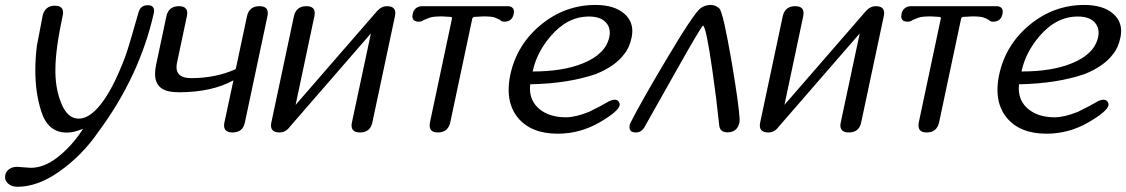

<svg xmlns="http://www.w3.org/2000/svg" viewBox="-36 -525 4464 761"><path d="M573.7 -473.1Q517.1 -222.2 353.5 -2Q289.1 91.8 197.8 155.8Q112.8 215.3 33.2 215.3Q8.8 215.3 -4.9 201.7Q-16.1 191.4 -16.1 177.2Q-16.1 173.3 -15.1 168.9Q-11.7 153.3 1 145Q13.2 136.2 32.7 136.2Q37.1 136.2 57.6 138.2L85.9 140.1Q138.7 140.1 191.9 98.6Q250 53.2 293 -14.2Q272.9 -6.8 258.3 -2.9Q243.7 0.5 228.5 0.5Q153.8 0.5 127.4 -84Q104 -155.8 104 -247.1Q104 -292 109.9 -341.8L133.3 -464.4Q143.6 -502.4 181.2 -502.4Q213.9 -502.4 213.9 -475.6Q213.9 -469.7 212.4 -462.9Q183.6 -328.6 183.6 -249.5V-237.8Q184.6 -168.5 207.5 -114.3Q231.9 -54.7 275.9 -54.7Q324.7 -54.7 376.5 -129.4Q419.4 -190.9 461.4 -303.2Q474.6 -339.8 512.7 -474.6Q520 -504.4 549.8 -504.4Q574.7 -504.4 574.7 -481.9Q574.7 -479.5 574.2 -476.6Z M992.2 -500.5Q1025.4 -500.5 1025.4 -473.6Q1025.4 -467.8 1023.9 -460.4L934.6 -39.6Q926.3 0 885.7 0Q852.1 0 852.1 -27.8Q852.1 -33.2 853.5 -39.6L889.2 -206.5Q804.7 -160.2 676.3 -159.2Q664.1 -159.2 652.8 -160.2Q578.6 -165.5 578.6 -232.4Q578.6 -248 582.5 -267.1L623.5 -460.4Q632.3 -500.5 672.9 -500.5Q706.1 -500.5 706.1 -473.6Q706.1 -467.8 704.6 -460.4L665.5 -275.9Q663.6 -266.6 663.6 -258.3Q663.6 -215.3 721.7 -215.3Q818.8 -215.3 898.4 -251L942.9 -460.4Q951.7 -500.5 992.2 -500.5Z M1439.9 -40Q1431.6 0 1391.1 0Q1357.4 0 1357.4 -27.8Q1357.4 -33.2 1358.9 -40L1434.1 -392.6L1112.3 -22Q1096.2 0 1071.8 0Q1038.1 0 1038.1 -27.8Q1038.1 -33.2 1039.6 -40L1128.9 -460.4Q1137.7 -500.5 1178.2 -500.5Q1211.4 -500.5 1211.4 -473.1Q1211.4 -467.3 1210 -460.4L1135.7 -109.4L1458.5 -481L1461.9 -484.4Q1477.5 -500.5 1497.6 -500.5Q1530.8 -500.5 1530.8 -473.6Q1530.8 -467.8 1529.3 -460.4Z M1979.5 -500.5Q2001 -497.6 2001 -479Q2001 -474.6 2000 -469.7Q1993.7 -439 1962.4 -439Q1955.6 -439 1949.7 -441.9Q1949.7 -445.8 1926.3 -455.1Q1915 -460 1879.9 -460L1843.3 -458Q1837.4 -456.5 1835.9 -451.2L1749 -41.5Q1740.2 0 1699.7 0Q1667 0 1667 -27.8Q1667 -34.2 1668.5 -41.5L1755.4 -451.2Q1755.9 -452.1 1755.9 -453.1Q1755.9 -457 1751 -458L1715.8 -460Q1680.7 -460 1667.5 -455.1Q1639.2 -444.8 1638.2 -441.9Q1631.3 -439 1624.5 -439Q1598.6 -439 1598.6 -460.4Q1598.6 -464.4 1599.6 -469.7Q1605.5 -497.1 1633.8 -500.5Z M2275.4 -274.4Q2364.3 -310.5 2378.9 -377.9Q2380.9 -387.2 2380.9 -395.5Q2380.9 -420.4 2364.7 -437Q2343.3 -459.5 2298.3 -459.5Q2212.4 -459.5 2145.5 -380.4Q2091.3 -316.9 2075.2 -241.7Q2196.3 -241.7 2275.4 -274.4ZM2380.4 -125Q2392.1 -129.9 2400.4 -129.9Q2415.5 -129.9 2419.9 -114.3Q2420.4 -112.8 2420.4 -110.8Q2420.4 -109.4 2419.9 -107.4Q2414.6 -83 2339.8 -39.6Q2262.7 4.9 2174.3 4.9Q2068.4 4.9 2016.1 -59.1Q1980 -104 1980 -168.5Q1980 -196.3 1986.3 -227.1Q2011.7 -347.7 2107.9 -426.8Q2203.6 -505.4 2324.2 -505.4Q2399.9 -505.4 2439.5 -469.7Q2470.2 -442.4 2470.2 -401.9Q2470.2 -389.6 2467.3 -376Q2458.5 -334.5 2438 -310.5Q2403.3 -263.2 2326.7 -231.9Q2216.8 -193.8 2065.4 -190.9Q2064.5 -182.6 2064.5 -174.3Q2064.5 -124 2102.1 -92.8Q2141.6 -60.1 2207 -60.1Q2244.1 -60.1 2298.3 -81.5Q2346.7 -105 2380.4 -125Z M2895 -40Q2886.7 -0.5 2847.2 -0.5Q2816.4 -0.5 2814.5 -29.8Q2804.2 -130.4 2787.6 -245.6Q2763.2 -417 2750.5 -423.8Q2740.7 -416 2642.1 -240.7Q2516.6 -18.1 2517.6 -19.5Q2505.4 0 2484.4 0Q2459 0 2459 -21Q2459 -25.4 2460 -30.8L2462.9 -38.1Q2503.9 -119.1 2597.7 -276.9Q2715.3 -475.6 2741.7 -493.2Q2756.8 -503.9 2777.3 -505.4H2780.8Q2800.3 -505.4 2815.4 -491.2Q2830.1 -476.6 2864.7 -275.4Q2892.1 -112.8 2895.5 -54.7Z M3377.4 -40Q3369.1 0 3328.6 0Q3294.9 0 3294.9 -27.8Q3294.9 -33.2 3296.4 -40L3371.6 -392.6L3049.8 -22Q3033.7 0 3009.3 0Q2975.6 0 2975.6 -27.8Q2975.6 -33.2 2977.1 -40L3066.4 -460.4Q3075.2 -500.5 3115.7 -500.5Q3148.9 -500.5 3148.9 -473.1Q3148.9 -467.3 3147.5 -460.4L3073.2 -109.4L3396 -481L3399.4 -484.4Q3415 -500.5 3435.1 -500.5Q3468.3 -500.5 3468.3 -473.6Q3468.3 -467.8 3466.8 -460.4Z M3917 -500.5Q3938.5 -497.6 3938.5 -479Q3938.5 -474.6 3937.5 -469.7Q3931.2 -439 3899.9 -439Q3893.1 -439 3887.2 -441.9Q3887.2 -445.8 3863.8 -455.1Q3852.5 -460 3817.4 -460L3780.8 -458Q3774.9 -456.5 3773.4 -451.2L3686.5 -41.5Q3677.7 0 3637.2 0Q3604.5 0 3604.5 -27.8Q3604.5 -34.2 3606 -41.5L3692.9 -451.2Q3693.4 -452.1 3693.4 -453.1Q3693.4 -457 3688.5 -458L3653.3 -460Q3618.2 -460 3605 -455.1Q3576.7 -444.8 3575.7 -441.9Q3568.8 -439 3562 -439Q3536.1 -439 3536.1 -460.4Q3536.1 -464.4 3537.1 -469.7Q3543 -497.1 3571.3 -500.5Z M4212.9 -274.4Q4301.8 -310.5 4316.4 -377.9Q4318.4 -387.2 4318.4 -395.5Q4318.4 -420.4 4302.2 -437Q4280.8 -459.5 4235.8 -459.5Q4149.9 -459.5 4083 -380.4Q4028.8 -316.9 4012.7 -241.7Q4133.8 -241.7 4212.9 -274.4ZM4317.9 -125Q4329.6 -129.9 4337.9 -129.9Q4353 -129.9 4357.4 -114.3Q4357.9 -112.8 4357.9 -110.8Q4357.9 -109.4 4357.4 -107.4Q4352.1 -83 4277.3 -39.6Q4200.2 4.9 4111.8 4.9Q4005.9 4.9 3953.6 -59.1Q3917.5 -104 3917.5 -168.5Q3917.5 -196.3 3923.8 -227.1Q3949.2 -347.7 4045.4 -426.8Q4141.1 -505.4 4261.7 -505.4Q4337.4 -505.4 4377 -469.7Q4407.7 -442.4 4407.7 -401.9Q4407.7 -389.6 4404.8 -376Q4396 -334.5 4375.5 -310.5Q4340.8 -263.2 4264.2 -231.9Q4154.3 -193.8 4002.9 -190.9Q4002 -182.6 4002 -174.3Q4002 -124 4039.6 -92.8Q4079.1 -60.1 4144.5 -60.1Q4181.6 -60.1 4235.8 -81.5Q4284.2 -105 4317.9 -125Z"/></svg>

Font: inglobal
Style: Italic
Weight: 400
Italic angle: -12°
Designer: Andrey Kochetov, Denis Davydov, Evgeny Yurtaev
Foundry: inglobal
Version: Version 1.00 September 25, 2014, initial release